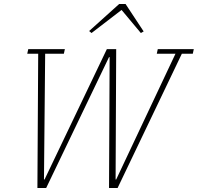

<svg xmlns="http://www.w3.org/2000/svg" viewBox="-20 -945 994 965"><path d="M172 -675H117L122 -698H306L301 -675H207L201 -43H204L517 -698H564L561 -43H564L862 -675H768L773 -698H954L949 -675H894L571 0H528L531 -658H528L212 0H168ZM428 -789 579 -925H611L702 -787L688 -779L591 -895L440 -779Z"/></svg>

Font: IBM Plex Serif ExtraLight
Style: Italic
Weight: 200
Italic angle: -14°
Designer: Mike Abbink, Paul van der Laan, Pieter van Rosmalen
Foundry: Bold Monday
Version: Version 2.5